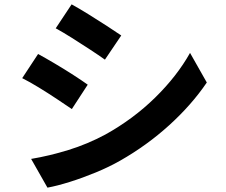

<svg xmlns="http://www.w3.org/2000/svg" viewBox="-20 -812 1040 882"><path d="M309 -792Q342 -774 385.5 -747Q429 -720 470 -693.5Q511 -667 537 -649L462 -538Q434 -558 393.5 -584.5Q353 -611 311 -637.5Q269 -664 236 -682ZM123 -82Q207 -96 294.5 -123Q382 -150 464 -194Q592 -265 692.5 -363.5Q793 -462 853 -569L930 -433Q860 -330 757.5 -237Q655 -144 532 -74Q481 -45 420.5 -20Q360 5 301 23.5Q242 42 198 50ZM155 -564Q188 -546 232 -520Q276 -494 317 -467.5Q358 -441 383 -423L310 -311Q282 -330 241.5 -357Q201 -384 158.5 -410Q116 -436 82 -453Z"/></svg>

Font: Noto IKEA Simplified Chinese
Style: Bold
Weight: 700
Designer: Monotype Design Team
Foundry: Monotype Imaging Inc.
Version: Version 1.100